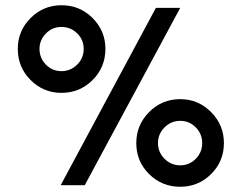

<svg xmlns="http://www.w3.org/2000/svg" viewBox="-20 -707 924 734"><path d="M304 1H212L576 -677H669ZM383 -520Q383 -450 334 -401Q285 -352 215 -352Q146 -352 97 -401Q48 -450 48 -520Q48 -589 97 -638Q146 -687 215 -687Q285 -687 334 -638Q383 -589 383 -520ZM131 -520Q131 -485 155.5 -460Q180 -435 215 -435Q250 -435 275 -460Q300 -485 300 -520Q300 -555 275 -579.5Q250 -604 215 -604Q180 -604 155.5 -579Q131 -554 131 -520ZM836 -160Q836 -90 787 -41.5Q738 7 669 7Q599 7 550 -41.5Q501 -90 501 -160Q501 -229 550 -278.5Q599 -328 669 -328Q738 -328 787 -278.5Q836 -229 836 -160ZM609 -220Q584 -195 584 -160Q584 -125 609 -100Q634 -75 669 -75Q704 -75 728.5 -100Q753 -125 753 -160Q753 -195 728.5 -220Q704 -245 669 -245Q634 -245 609 -220Z"/></svg>

Font: Hind Vadodara Medium
Style: Regular
Weight: 500
Designer: Hitesh Malaviya
Foundry: Indian Type Foundry
Version: Version 1.001;PS 1.0;hotconv 1.0.86;makeotf.lib2.5.63406; tt